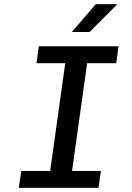

<svg xmlns="http://www.w3.org/2000/svg" viewBox="-20 -910 640 930"><path d="M71 0 83 -82H223L296 -604H157L168 -686H554L543 -604H402L329 -82H469L457 0ZM328 -755 444 -890H546V-887L414 -755Z"/></svg>

Font: Chivo Mono
Style: Italic
Weight: 400
Italic angle: -8.05°
Monospace: yes
Version: Version 1.008